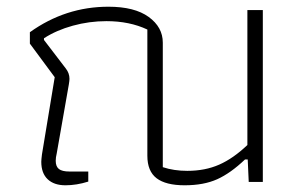

<svg xmlns="http://www.w3.org/2000/svg" viewBox="-20 -542 887 572"><path d="M103 -60Q103 -66 105 -82L143 -312L69 -412V-446Q175 -522 303 -522Q381 -522 423 -491.5Q465 -461 465 -415V-44Q498 -33 538 -33Q591 -33 633 -51.5Q675 -70 717 -110V-512H763V0H721L718 -67H710Q667 -26 627 -8Q587 10 530 10Q474 10 446.5 -11Q419 -32 419 -78V-454Q366 -479 297 -479Q246 -479 197 -465.5Q148 -452 111 -428V-423L176 -338Q187 -324 187 -307Q187 -302 185 -290L149 -85Q146 -73 146 -63Q146 -46 155.5 -38.5Q165 -31 187 -31H243V-1Q208 10 175 10Q141 10 122 -8Q103 -26 103 -60Z"/></svg>

Font: Athiti Light
Style: Regular
Weight: 300
Designer: CadsonDemak Team
Foundry: CadsonDemak
Version: Version 1.032